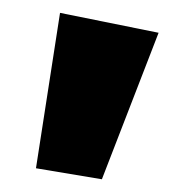

<svg xmlns="http://www.w3.org/2000/svg" viewBox="-20 -867 301 300"><path d="M36.2 -604.1 73.8 -846.9 227.8 -815.8 139.2 -586.9Z"/></svg>

Font: Fira Sans Variable
Style: Regular
Weight: 400
Designer: Carrois Corporate & Edenspiekermann AG
Foundry: Carrois Corporate GbR & Edenspiekermann AG
Version: Version 4.202